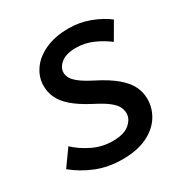

<svg xmlns="http://www.w3.org/2000/svg" viewBox="-165 -831 933 973"><g transform="rotate(-30 301.5 -345.0)"><path d="M2 -89 70 -184Q110 -146 164.5 -120Q219 -94 279 -94Q346 -94 377.5 -121.5Q409 -149 409 -181Q409 -201 400 -219.5Q391 -238 365 -259Q339 -280 286 -307Q219 -342 181.5 -375Q144 -408 129 -441.5Q114 -475 114 -511Q114 -561 144 -604.5Q174 -648 231.5 -674.5Q289 -701 370 -701Q432 -701 490 -679.5Q548 -658 591 -625L534 -527Q496 -556 449.5 -576.5Q403 -597 352 -597Q294 -597 264.5 -573Q235 -549 235 -519Q235 -502 244.5 -485.5Q254 -469 278.5 -450Q303 -431 350 -407Q423 -370 463.5 -335Q504 -300 520.5 -265Q537 -230 537 -192Q537 -138 507.5 -91.5Q478 -45 420 -17Q362 11 276 11Q193 11 124 -17Q55 -45 2 -89Z"/></g></svg>

Font: Radio Canada Medium
Style: Italic
Weight: 500
Italic angle: -12°
Designer: Charles Daoud, Etienne Aubert Bonn, Alexandre Saumier Demers, Jacques Le Bailly
Foundry: Radio-Canada
Version: Version 2.104; ttfautohint (v1.8.4.7-5d5b);gftools[0.9.28.de